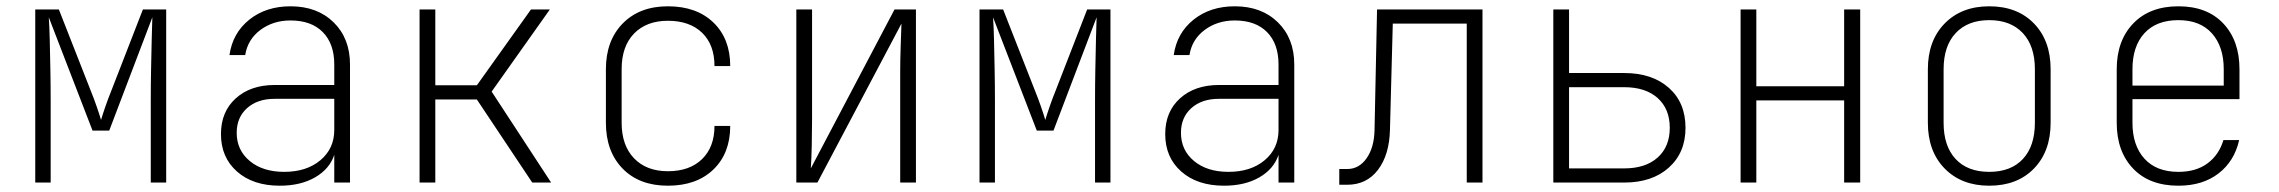

<svg xmlns="http://www.w3.org/2000/svg" viewBox="-20 -580 7240 610"><path d="M92 0V-550H167L269 -290Q278 -268 287 -242Q296 -216 301 -199Q306 -216 315 -242Q324 -268 333 -290L434 -550H508V0H459V-260Q459 -311 460 -361.5Q461 -412 462 -455Q463 -498 464 -525L327 -165H274L135 -525Q137 -498 138 -455Q139 -412 140 -361.5Q141 -311 141 -260V0Z M869 10Q784 10 733 -35Q682 -80 682 -154Q682 -225 729 -267.5Q776 -310 853 -310H1042V-375Q1042 -441 1005.5 -478Q969 -515 903 -515Q848 -515 807.5 -485Q767 -455 759 -405H709Q719 -475 772 -517.5Q825 -560 903 -560Q988 -560 1040 -509Q1092 -458 1092 -375V0H1042V-88Q1027 -43 981 -16.5Q935 10 869 10ZM883 -34Q954 -34 998 -71Q1042 -108 1042 -167V-266H852Q798 -266 765 -236.5Q732 -207 732 -158Q732 -103 773.5 -68.5Q815 -34 883 -34Z M1313 0V-550H1363V-309H1495L1667 -550H1727L1542 -289L1731 0H1671L1495 -264H1363V0Z M2102 10Q2011 10 1958 -44.5Q1905 -99 1905 -190V-360Q1905 -451 1958.5 -505.5Q2012 -560 2102 -560Q2193 -560 2246.5 -508.5Q2300 -457 2300 -370H2250Q2250 -438 2210.5 -476Q2171 -514 2102 -514Q2034 -514 1994.5 -473.5Q1955 -433 1955 -360V-190Q1955 -118 1994.5 -77Q2034 -36 2102 -36Q2171 -36 2210.5 -74.5Q2250 -113 2250 -180H2300Q2300 -93 2246.5 -41.5Q2193 10 2102 10Z M2510 0V-550H2560V-200Q2560 -162 2559 -117.5Q2558 -73 2556 -45L2822 -550H2890V0H2840V-350Q2840 -388 2841.5 -432.5Q2843 -477 2844 -505L2577 0Z M3092 0V-550H3167L3269 -290Q3278 -268 3287 -242Q3296 -216 3301 -199Q3306 -216 3315 -242Q3324 -268 3333 -290L3434 -550H3508V0H3459V-260Q3459 -311 3460 -361.5Q3461 -412 3462 -455Q3463 -498 3464 -525L3327 -165H3274L3135 -525Q3137 -498 3138 -455Q3139 -412 3140 -361.5Q3141 -311 3141 -260V0Z M3869 10Q3784 10 3733 -35Q3682 -80 3682 -154Q3682 -225 3729 -267.5Q3776 -310 3853 -310H4042V-375Q4042 -441 4005.5 -478Q3969 -515 3903 -515Q3848 -515 3807.5 -485Q3767 -455 3759 -405H3709Q3719 -475 3772 -517.5Q3825 -560 3903 -560Q3988 -560 4040 -509Q4092 -458 4092 -375V0H4042V-88Q4027 -43 3981 -16.5Q3935 10 3869 10ZM3883 -34Q3954 -34 3998 -71Q4042 -108 4042 -167V-266H3852Q3798 -266 3765 -236.5Q3732 -207 3732 -158Q3732 -103 3773.5 -68.5Q3815 -34 3883 -34Z M4235 7V-43H4260Q4298 -43 4322 -77.5Q4346 -112 4347 -167L4355 -550H4690V0H4640V-505H4405L4396 -167Q4394 -88 4358 -40.5Q4322 7 4260 7Z M4915 0V-550H4965V-348H5140Q5229 -348 5282 -301Q5335 -254 5335 -174Q5335 -95 5282 -47.5Q5229 0 5140 0ZM4965 -45H5140Q5208 -45 5246.5 -79.5Q5285 -114 5285 -174Q5285 -234 5246.5 -268.5Q5208 -303 5140 -303H4965Z M5510 0V-550H5560V-306H5839V-550H5890V0H5839V-261H5560V0Z M6300 10Q6212 10 6158.5 -44.5Q6105 -99 6105 -190V-360Q6105 -451 6158.5 -505.5Q6212 -560 6300 -560Q6389 -560 6442 -505.5Q6495 -451 6495 -360V-190Q6495 -99 6442 -44.5Q6389 10 6300 10ZM6300 -34Q6369 -34 6407 -75Q6445 -116 6445 -190V-360Q6445 -434 6406.5 -475Q6368 -516 6300 -516Q6232 -516 6193.5 -475Q6155 -434 6155 -360V-190Q6155 -116 6193 -75Q6231 -34 6300 -34Z M6901 10Q6809 10 6757 -44.5Q6705 -99 6705 -190V-360Q6705 -451 6757.5 -505.5Q6810 -560 6901 -560Q6992 -560 7043.5 -505.5Q7095 -451 7095 -360V-265H6755V-190Q6755 -118 6793 -76Q6831 -34 6901 -34Q6957 -34 6993.5 -61Q7030 -88 7044 -135H7094Q7079 -68 7028.5 -29Q6978 10 6901 10ZM6755 -308H7045V-360Q7045 -432 7007.5 -474Q6970 -516 6901 -516Q6831 -516 6793 -474.5Q6755 -433 6755 -360Z"/></svg>

Font: NKDuy Mono Thin
Style: Regular
Weight: 100
Monospace: yes
Designer: NKDuy
Foundry: NKDuy
Version: Version 2.251; ttfautohint (v1.8.4.7-5d5b)